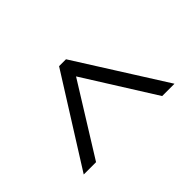

<svg xmlns="http://www.w3.org/2000/svg" viewBox="-67 -885 727 727"><g transform="rotate(-45 296.0 -522.0)"><path d="M277 -700H314L539 -344H473L282 -648H308L119 -344H53Z"/></g></svg>

Font: Pathway Extreme 8pt Thin Light
Style: Regular
Weight: 300
Version: Version 1.001;gftools[0.9.26]